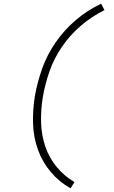

<svg xmlns="http://www.w3.org/2000/svg" viewBox="-20 -861 616 1042"><path d="M363 161 384 127Q329 95 288 45.5Q247 -4 226 -65.5Q205 -127 203 -195.5Q201 -264 212 -332Q224 -403 248.5 -473.5Q273 -544 316.5 -607.5Q360 -671 419 -721.5Q478 -772 547 -806L529 -841Q455 -806 392 -752.5Q329 -699 282 -631Q235 -563 208.5 -488Q182 -413 169 -338Q157 -263 159.5 -188.5Q162 -114 186.5 -47Q211 20 256.5 73.5Q302 127 363 161Z"/></svg>

Font: Iosevka Sparkle Extralight
Style: Italic
Weight: 200
Italic angle: -9°
Designer: Belleve Invis
Foundry: Belleve Invis
Version: Version 4.5.0; ttfautohint (v1.8.3)